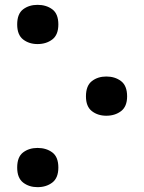

<svg xmlns="http://www.w3.org/2000/svg" viewBox="-20 -753 596 793"><path d="M221 -652Q221 -609 196 -590Q171 -571 135 -571Q100 -571 75.5 -590Q51 -609 51 -652Q51 -696 75.5 -714.5Q100 -733 135 -733Q171 -733 196 -714.5Q221 -696 221 -652ZM505 -355Q505 -313 480 -294Q455 -275 419 -275Q384 -275 359.5 -294Q335 -313 335 -355Q335 -399 359.5 -418Q384 -437 419 -437Q455 -437 480 -418Q505 -399 505 -355ZM221 -61Q221 -18 196 1Q171 20 135 20Q100 20 75.5 1Q51 -18 51 -61Q51 -105 75.5 -123.5Q100 -142 135 -142Q171 -142 196 -123.5Q221 -105 221 -61Z"/></svg>

Font: Noto Sans ExtraCondensed
Style: Bold
Weight: 700
Width: 2
Designer: Monotype Design Team
Foundry: Monotype Imaging Inc.
Version: Version 2.013; ttfautohint (v1.8.4.7-5d5b)